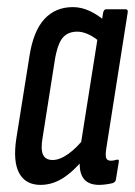

<svg xmlns="http://www.w3.org/2000/svg" viewBox="-20 -514 379 540"><path d="M94 6Q52 6 34 -27Q16 -60 26 -125L63 -357Q74 -427 105 -460.5Q136 -494 185 -494Q209 -494 232.5 -483Q256 -472 276 -454L262 -395Q245 -410 228.5 -417.5Q212 -425 197 -425Q180 -425 167.5 -417.5Q155 -410 147.5 -393.5Q140 -377 135 -350L100 -128Q94 -94 101 -79Q108 -64 128 -64Q148 -64 172 -81Q196 -98 219 -128L220 -72Q187 -32 157 -13Q127 6 94 6ZM259 6Q194 6 206 -76L210 -95L206 -100L256 -416L264 -440L270 -478Q272 -488 279 -488H333Q341 -488 339 -478L279 -97Q276 -78 278.5 -70Q281 -62 292 -62Q296 -62 301 -63Q306 -64 309 -65Q316 -66 314 -58L306 -9Q305 -2 297 1Q289 3 278.5 4.5Q268 6 259 6Z"/></svg>

Font: Sofia Sans Extra Condensed Medium
Style: Italic
Weight: 500
Italic angle: -9°
Version: Version 4.100